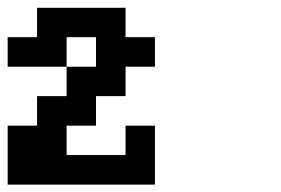

<svg xmlns="http://www.w3.org/2000/svg" viewBox="-20 -866 732 501"><path d="M0 -384.3V-538.1H76.7V-615.2H153.8V-691.9H230.5V-769H153.8V-691.9H0V-769H76.7V-845.7H307.6V-769H384.3V-691.9H307.6V-615.2H230.5V-538.1H153.8V-461.4H307.6V-538.1H384.3V-384.3Z"/></svg>

Font: Good Old DOS
Style: Regular
Weight: 400
Designer: Vasily Draigo
Foundry: Vasily Draigo
Version: 1.0